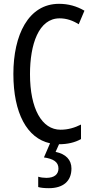

<svg xmlns="http://www.w3.org/2000/svg" viewBox="-20 -745 486 1005"><path d="M354 137C354 92 325 61 271 50L289 10C333 10 372 1 404 -17V-93C372 -77 337 -66 297 -66C199 -66 137 -176 137 -357C137 -512 182 -649 292 -649C329 -649 362 -637 392 -618L422 -689C381 -713 337 -725 289 -725C128 -725 50 -561 50 -358C50 -152 122 -21 242 5L210 79C258 86 286 102 286 137C286 166 266 186 223 186C208 186 193 184 180 180V234C193 238 212 240 236 240C310 240 354 204 354 137Z"/></svg>

Font: Noto Sans Gurmukhi UI ExtraCondensed
Style: Regular
Weight: 400
Width: 2
Designer: Jelle Bosma - Monotype Design Team
Foundry: Monotype Imaging Inc.
Version: Version 2.004